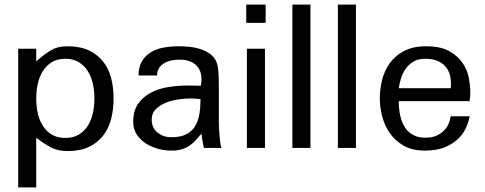

<svg xmlns="http://www.w3.org/2000/svg" viewBox="-20 -648 2124 841"><path d="M477.5 -216.8Q477.5 -168.9 466.8 -127Q456.1 -85 431.6 -53.7Q407.2 -22.5 369.1 -4.4Q331.1 13.7 275.4 13.7Q231.4 13.7 199.2 -4.4Q167 -22.5 138.7 -44.9V172.9H59.6V-434.6H138.7V-378.9Q169.9 -407.2 200.7 -426.3Q231.4 -445.3 275.4 -445.3Q331.1 -445.3 369.1 -427.2Q407.2 -409.2 431.6 -378.4Q456.1 -347.7 466.8 -306.2Q477.5 -264.6 477.5 -216.8ZM393.6 -216.8Q393.6 -250 386.7 -281.2Q379.9 -312.5 364.3 -336.9Q348.6 -361.3 324.7 -376Q300.8 -390.6 266.6 -390.6Q231.4 -390.6 207.5 -376Q183.6 -361.3 168 -336.9Q152.3 -312.5 145.5 -281.2Q138.7 -250 138.7 -216.8Q138.7 -182.6 145.5 -151.9Q152.3 -121.1 168 -96.7Q183.6 -72.3 207.5 -58.1Q231.4 -43.9 266.6 -43.9Q300.8 -43.9 324.7 -58.1Q348.6 -72.3 364.3 -96.7Q379.9 -121.1 386.7 -151.9Q393.6 -182.6 393.6 -216.8Z M873 0Q869.1 -16.6 866.7 -31.2Q864.3 -45.9 862.3 -62.5Q848.6 -45.9 835.9 -32.2Q823.2 -18.6 808.1 -8.8Q793 1 774.4 6.3Q755.9 11.7 730.5 11.7Q702.1 11.7 672.9 3.9Q643.6 -3.9 619.1 -19.5Q594.7 -35.2 579.1 -58.6Q563.5 -82 563.5 -114.3Q563.5 -164.1 585.9 -194.8Q608.4 -225.6 643.1 -243.2Q677.7 -260.7 719.7 -267.1Q761.7 -273.4 799.8 -273.4Q815.4 -273.4 829.6 -272.9Q843.8 -272.5 859.4 -272.5Q864.3 -296.9 861.3 -317.4Q858.4 -337.9 847.2 -353.5Q835.9 -369.1 815.4 -377.9Q794.9 -386.7 764.6 -386.7Q748 -386.7 731 -383.3Q713.9 -379.9 699.7 -371.6Q685.5 -363.3 676.8 -350.1Q668 -336.9 668 -317.4H586.9Q586.9 -355.5 602.1 -380.4Q617.2 -405.3 642.1 -419.9Q667 -434.6 698.2 -439.9Q729.5 -445.3 761.7 -445.3Q784.2 -445.3 809.6 -442.9Q835 -440.4 858.9 -432.6Q882.8 -424.8 901.9 -410.6Q920.9 -396.5 929.7 -372.1Q933.6 -362.3 935.5 -343.8Q937.5 -325.2 938 -304.7Q938.5 -284.2 938.5 -264.6Q938.5 -246.1 938.5 -234.4V-158.2Q938.5 -143.6 938.5 -122.1Q938.5 -100.6 939.9 -78.1Q941.4 -55.7 943.4 -34.2Q945.3 -12.7 950.2 0ZM858.4 -213.9Q847.7 -214.8 836.4 -215.8Q825.2 -216.8 814.5 -216.8Q793 -216.8 763.7 -212.9Q734.4 -209 708 -198.7Q681.6 -188.5 663.1 -170.4Q644.5 -152.3 644.5 -124Q644.5 -87.9 669.9 -67.4Q695.3 -46.9 730.5 -46.9Q771.5 -46.9 796.4 -60.1Q821.3 -73.2 835 -96.2Q848.6 -119.1 853.5 -149.4Q858.4 -179.7 858.4 -213.9Z M1058.6 -547.9V-627.9H1143.6V-547.9ZM1061.5 0V-434.6H1140.6V0Z M1260.7 0V-627.9H1339.8V0Z M1460 0V-627.9H1539.1V0Z M2040 -246.1Q2040 -236.3 2039.6 -228.5Q2039.1 -220.7 2038.1 -215.8Q2037.1 -210 2037.1 -205.1H1726.6Q1726.6 -170.9 1732.9 -142.1Q1739.3 -113.3 1752.9 -91.3Q1766.6 -69.3 1789.1 -57.1Q1811.5 -44.9 1842.8 -44.9Q1873 -44.9 1893.1 -54.2Q1913.1 -63.5 1926.3 -77.6Q1939.5 -91.8 1945.8 -107.9Q1952.1 -124 1954.1 -138.7H2037.1Q2034.2 -120.1 2023.9 -94.2Q2013.7 -68.4 1991.7 -44.9Q1969.7 -21.5 1933.1 -4.9Q1896.5 11.7 1840.8 11.7Q1786.1 11.7 1748.5 -9.8Q1710.9 -31.2 1687.5 -64.9Q1664.1 -98.6 1653.8 -139.2Q1643.6 -179.7 1643.6 -216.8Q1643.6 -257.8 1653.8 -298.3Q1664.1 -338.9 1687.5 -371.6Q1710.9 -404.3 1750 -424.8Q1789.1 -445.3 1846.7 -445.3Q1910.2 -445.3 1948.2 -423.8Q1986.3 -402.3 2006.8 -371.6Q2027.3 -340.8 2033.7 -306.2Q2040 -271.5 2040 -246.1ZM1954.1 -261.7Q1957 -285.2 1953.1 -308.6Q1949.2 -332 1936.5 -350.1Q1923.8 -368.2 1900.9 -379.4Q1877.9 -390.6 1842.8 -390.6Q1810.5 -390.6 1789.6 -377.4Q1768.6 -364.3 1755.4 -344.7Q1742.2 -325.2 1735.8 -302.7Q1729.5 -280.3 1726.6 -261.7Z"/></svg>

Font: Padauk GrcRegTest
Style: Regular
Weight: 500
Designer: Debbi Hosken
Foundry: SIL
Version: Version 2.0